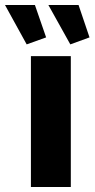

<svg xmlns="http://www.w3.org/2000/svg" viewBox="-69 -750 379 770"><path d="M125 -730H246L290 -600L213 -572ZM-49 -730H71L116 -600L38 -572ZM55 0V-525H215V0Z"/></svg>

Font: Oxford Sans
Style: Regular
Weight: 800
Designer: Matt McInerney, Pablo Impallari, Rodrigo Fuenzalida
Foundry: Matt McInerney, Pablo Impallari, Rodrigo Fuenzalida
Version: Version 3.000g; ttfautohint (v1.5) -l 8 -r 28 -G 28 -x 14 -D